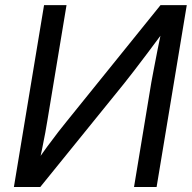

<svg xmlns="http://www.w3.org/2000/svg" viewBox="-20 -748 769 768"><path d="M606.4 0H516.1L585.4 -418.9Q588.9 -437.5 595 -470.2Q601.1 -502.9 610.1 -548.1Q619.1 -593.3 630.9 -649.9L642.1 -632.3Q601.6 -577.6 570.6 -536.4Q539.6 -495.1 516.4 -465.1Q493.2 -435.1 476.1 -413.6L141.1 0H35.6L156.2 -727.5H246.1L169.9 -268.1Q167 -248.5 161.1 -217Q155.3 -185.5 147.9 -149.7Q140.6 -113.8 132.3 -81.1L123.5 -97.2Q146.5 -130.9 169.7 -162.6Q192.9 -194.3 213.1 -220.2Q233.4 -246.1 246.1 -261.7L622.1 -727.5H727.1Z"/></svg>

Font: Inter 24pt
Style: Italic
Weight: 400
Italic angle: -9.3988°
Designer: Rasmus Andersson
Foundry: rsms
Version: Version 4.001;git-66647c0bb